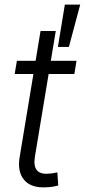

<svg xmlns="http://www.w3.org/2000/svg" viewBox="-20 -811 370 837"><path d="M313.5 -545.9 304.2 -488.3H43.9L53.7 -545.9ZM156.7 -675.8H223.1L132.3 -128.9Q125.5 -87.4 140.9 -68.8Q156.2 -50.3 193.4 -54.2Q200.2 -54.2 210.7 -55.9Q221.2 -57.6 230 -59.6L233.9 -2.4Q223.6 0.5 210.4 2.7Q197.3 4.9 183.6 5.4Q116.7 9.8 85.9 -25.9Q55.2 -61.5 65.4 -124.5ZM232.4 -606.4 262.7 -791H329.6L280.3 -606.4Z"/></svg>

Font: Inter Light
Style: Italic
Weight: 300
Italic angle: -9.3988°
Designer: Rasmus Andersson
Foundry: rsms
Version: Version 4.001;git-66647c0bb